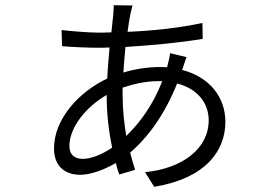

<svg xmlns="http://www.w3.org/2000/svg" viewBox="-20 -678 1040 736"><path d="M450 -342C489 -355 536 -367 588 -367H602C567 -277 518 -209 464 -157C456 -205 450 -257 450 -314ZM389 -308C389 -242 397 -173 410 -112C368 -84 328 -69 297 -69C267 -69 246 -84 246 -118C246 -191 312 -270 389 -314ZM680 -415C684 -427 691 -449 695 -459L632 -474C631 -463 625 -437 622 -426L620 -420C610 -421 600 -421 589 -421C549 -421 499 -414 453 -400C455 -434 458 -467 461 -498C562 -504 674 -515 757 -529L756 -590C667 -571 568 -560 469 -556C472 -581 476 -603 479 -620C482 -633 485 -648 488 -657L416 -658C416 -649 415 -634 414 -620C412 -602 410 -579 407 -554C388 -553 369 -553 351 -553C322 -553 245 -559 216 -563L218 -501C251 -498 317 -495 351 -495C367 -495 383 -495 400 -496C397 -459 393 -418 391 -377C283 -326 187 -222 187 -109C187 -40 230 -8 287 -8C327 -8 377 -26 424 -53C428 -37 432 -22 437 -9L498 -27C491 -47 485 -69 479 -93C550 -154 613 -243 659 -358C737 -338 780 -283 780 -217C780 -108 679 -32 536 -18L571 38C769 6 844 -101 844 -211C844 -303 786 -382 678 -410Z"/></svg>

Font: Genne Gothic Normal
Style: Regular
Weight: 350
Designer: Ryoko NISHIZUKA (kana & ideographs); Paul D. Hunt (Latin, Greek & Cyrillic); Wenlong ZHANG (bopomofo); Sandoll Communica
Foundry: Adobe Systems Incorporated
Version: Version 1.004;PS 1.004;hotconv 16.6.51;makeotf.lib2.5.65220